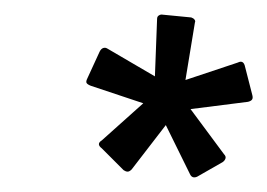

<svg xmlns="http://www.w3.org/2000/svg" viewBox="-20 -686 367 264"><path d="M150 -452 120 -482Q112 -488 120 -493L177 -544L105 -568Q100 -570 99 -572Q98 -574 100 -578L117 -615Q119 -619 122 -620Q125 -621 128 -619L193 -581L196 -660Q196 -663 198 -664.5Q200 -666 202 -666L243 -662Q246 -661 247.5 -659Q249 -657 248 -655L235 -576L307 -600Q311 -602 313.5 -600.5Q316 -599 317 -594L327 -555Q328 -551 326.5 -549Q325 -547 321 -546L242 -536L288 -474Q291 -471 290 -468Q289 -465 286 -463L251 -443Q244 -440 241 -447L208 -514L161 -453Q158 -450 155.5 -450Q153 -450 150 -452Z"/></svg>

Font: Sofia Sans Extra Condensed Medium
Style: Italic
Weight: 500
Italic angle: -9°
Version: Version 4.100